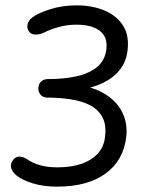

<svg xmlns="http://www.w3.org/2000/svg" viewBox="-20 -695 566 716"><path d="M27 -96Q36 -110 50.5 -111Q65 -112 83 -100Q101 -87 129 -79Q157 -71 193 -71Q273 -71 320 -101.5Q367 -132 372 -187Q377 -232 360.5 -260.5Q344 -289 313 -304Q282 -319 241 -325Q200 -331 156 -331Q141 -331 132 -341Q123 -351 123 -365Q123 -381 133 -390.5Q143 -400 157 -400Q218 -400 265.5 -410.5Q313 -421 342.5 -445.5Q372 -470 377 -513Q380 -546 366 -565.5Q352 -585 326 -594Q300 -603 265 -603Q229 -603 196.5 -593.5Q164 -584 145 -574Q129 -566 112.5 -566Q96 -566 88 -578Q79 -590 83 -605Q87 -620 102 -631Q122 -646 167 -660.5Q212 -675 267 -675Q322 -675 367 -657Q412 -639 437 -602.5Q462 -566 456 -510Q452 -468 428.5 -437Q405 -406 365.5 -386.5Q326 -367 271 -360L274 -377Q334 -369 375.5 -342Q417 -315 436.5 -275Q456 -235 451 -186Q441 -97 374 -48Q307 1 193 1Q141 1 101.5 -11.5Q62 -24 41 -41Q25 -55 21.5 -69Q18 -83 27 -96Z"/></svg>

Font: Edu SA Beginner Medium
Style: Regular
Weight: 500
Version: Version 1.003